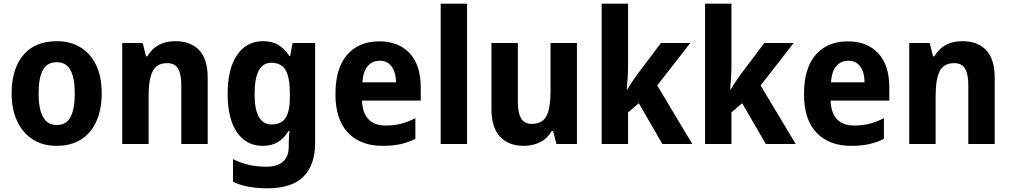

<svg xmlns="http://www.w3.org/2000/svg" viewBox="-20 -780 5473 1040"><path d="M531 -274Q531 -189 503 -125Q475 -61 420.5 -25.5Q366 10 286 10Q211 10 156.5 -25.5Q102 -61 72.5 -124.5Q43 -188 43 -274Q43 -406 106 -481.5Q169 -557 289 -557Q360 -557 415 -524Q470 -491 500.5 -428Q531 -365 531 -274ZM189 -274Q189 -192 212.5 -147.5Q236 -103 288 -103Q340 -103 362.5 -147Q385 -191 385 -274Q385 -357 362 -400Q339 -443 287 -443Q235 -443 212 -400Q189 -357 189 -274Z M930 -557Q1012 -557 1058.5 -508.5Q1105 -460 1105 -358V0H962V-320Q962 -378 944.5 -408Q927 -438 886 -438Q828 -438 806.5 -393.5Q785 -349 785 -259V0H642V-547H753L771 -475H778Q826 -557 930 -557Z M1404 -557Q1454 -557 1488 -536.5Q1522 -516 1547 -477H1552L1565 -547H1687V-7Q1687 113 1624 176.5Q1561 240 1427 240Q1317 240 1242 205V82Q1285 103 1328 113Q1371 123 1423 123Q1481 123 1512.5 96Q1544 69 1544 13V1Q1544 -13 1545 -33.5Q1546 -54 1548 -71H1543Q1521 -33 1487 -11.5Q1453 10 1402 10Q1315 10 1264 -63Q1213 -136 1213 -271Q1213 -408 1264.5 -482.5Q1316 -557 1404 -557ZM1449 -440Q1359 -440 1359 -269Q1359 -106 1452 -106Q1504 -106 1527 -141.5Q1550 -177 1550 -252V-276Q1550 -360 1527 -400Q1504 -440 1449 -440Z M2034 -556Q2140 -556 2199.5 -491Q2259 -426 2259 -308V-235H1941Q1943 -170 1975 -135Q2007 -100 2068 -100Q2114 -100 2151.5 -109.5Q2189 -119 2230 -140V-28Q2192 -9 2150.5 0.5Q2109 10 2052 10Q1933 10 1865 -61Q1797 -132 1797 -270Q1797 -411 1860.5 -483.5Q1924 -556 2034 -556ZM2037 -451Q1997 -451 1972 -422Q1947 -393 1943 -334H2125Q2125 -386 2102.5 -418.5Q2080 -451 2037 -451Z M2510 0H2367V-760H2510Z M3105 -547V0H2994L2976 -70H2968Q2945 -29 2905 -9.5Q2865 10 2817 10Q2735 10 2688.5 -39.5Q2642 -89 2642 -190V-547H2785V-228Q2785 -169 2802.5 -139Q2820 -109 2859 -109Q2920 -109 2941 -153.5Q2962 -198 2962 -282V-547Z M3382 -425Q3382 -396 3380 -361Q3378 -326 3375 -297H3379Q3389 -314 3404.5 -337.5Q3420 -361 3432 -377L3560 -547H3719L3540 -317L3730 0H3568L3440 -221L3382 -171V0H3239V-760H3382Z M3942 -425Q3942 -396 3940 -361Q3938 -326 3935 -297H3939Q3949 -314 3964.5 -337.5Q3980 -361 3992 -377L4120 -547H4279L4100 -317L4290 0H4128L4000 -221L3942 -171V0H3799V-760H3942Z M4572 -556Q4678 -556 4737.5 -491Q4797 -426 4797 -308V-235H4479Q4481 -170 4513 -135Q4545 -100 4606 -100Q4652 -100 4689.5 -109.5Q4727 -119 4768 -140V-28Q4730 -9 4688.5 0.5Q4647 10 4590 10Q4471 10 4403 -61Q4335 -132 4335 -270Q4335 -411 4398.5 -483.5Q4462 -556 4572 -556ZM4575 -451Q4535 -451 4510 -422Q4485 -393 4481 -334H4663Q4663 -386 4640.5 -418.5Q4618 -451 4575 -451Z M5193 -557Q5275 -557 5321.5 -508.5Q5368 -460 5368 -358V0H5225V-320Q5225 -378 5207.5 -408Q5190 -438 5149 -438Q5091 -438 5069.5 -393.5Q5048 -349 5048 -259V0H4905V-547H5016L5034 -475H5041Q5089 -557 5193 -557Z"/></svg>

Font: Noto Sans Lao UI SemCond
Style: Bold
Weight: 700
Width: 4
Designer: Monotype Design Team
Foundry: Monotype Imaging Inc.
Version: Version 2.000; ttfautohint (v1.8.4.7-5d5b)